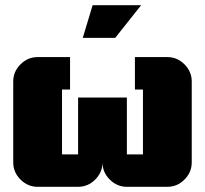

<svg xmlns="http://www.w3.org/2000/svg" viewBox="-20 -720 790 740"><path d="M524 -700 424 -574H299L337 -700ZM375 -94Q375 -56 347 -28Q319 0 281 0H125Q87 0 59 -28Q31 -56 31 -94V-406Q31 -444 59 -472Q87 -500 125 -500H250V-375H219V-125H281V-344H469V-125H531V-375H500V-500H625Q663 -500 691 -472Q719 -444 719 -406V-94Q719 -56 691 -28Q663 0 625 0H469Q431 0 403 -28Q375 -56 375 -94Z"/></svg>

Font: CostaRica
Style: Normal
Weight: 900
Version: Version 1.3